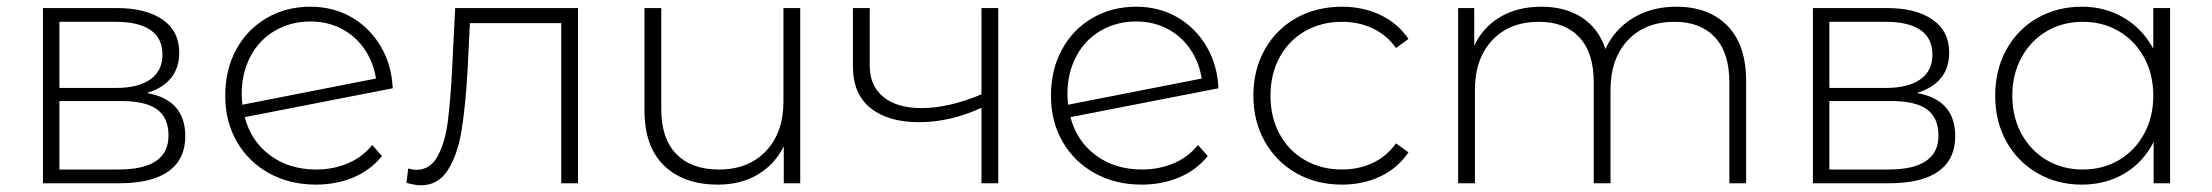

<svg xmlns="http://www.w3.org/2000/svg" viewBox="-20 -546 6590 572"><path d="M532 -140C532 -212.7 493.7 -255.7 417 -269C447.7 -277.7 471.5 -292.2 488.5 -312.5C505.5 -332.8 514 -358.3 514 -389C514 -431.7 497.5 -464.5 464.5 -487.5C431.5 -510.5 386 -522 328 -522H108V0H334C400 0 449.5 -12 482.5 -36C515.5 -60 532 -94.7 532 -140ZM157 -284V-481H325C370.3 -481 404.8 -472.8 428.5 -456.5C452.2 -440.2 464 -415.7 464 -383C464 -351 452 -326.5 428 -309.5C404 -292.5 369.7 -284 325 -284ZM482 -142C482 -74.7 432.3 -41 333 -41H157V-245H341C389.7 -245 425.3 -236.7 448 -220C470.7 -203.3 482 -177.3 482 -142Z M1016.5 -59.5C987.5 -47.2 956 -41 922 -41C868.7 -41 823 -55 785 -83C747 -111 721.7 -149 709 -197L1150 -283C1148 -329 1136.2 -370.5 1114.5 -407.5C1092.8 -444.5 1063.8 -473.5 1027.5 -494.5C991.2 -515.5 950.3 -526 905 -526C856.3 -526 812.7 -514.7 774 -492C735.3 -469.3 705.2 -438 683.5 -398C661.8 -358 651 -312.3 651 -261C651 -209.7 662.5 -164 685.5 -124C708.5 -84 740.5 -52.7 781.5 -30C822.5 -7.3 869 4 921 4C961.7 4 999 -3.2 1033 -17.5C1067 -31.8 1095.3 -53 1118 -81L1089 -114C1069.7 -90 1045.5 -71.8 1016.5 -59.5ZM799 -454.5C830.3 -472.8 865.7 -482 905 -482C939.7 -482 971 -474.5 999 -459.5C1027 -444.5 1049.7 -424 1067 -398C1084.3 -372 1095.3 -343.3 1100 -312L702 -234C700.7 -247.3 700 -257.7 700 -265C700 -307 708.7 -344.5 726 -377.5C743.3 -410.5 767.7 -436.2 799 -454.5Z M1702 -522H1336L1327 -342C1323.7 -276.7 1319.3 -223.7 1314 -183C1308.7 -142.3 1298.7 -108.3 1284 -81C1269.3 -53.7 1248 -40 1220 -40C1214.7 -40 1206.7 -41.3 1196 -44L1191 -1C1209.7 3.7 1224 6 1234 6C1268 6 1294.7 -9 1314 -39C1333.3 -69 1347 -108.3 1355 -157C1363 -205.7 1369 -266 1373 -338L1380 -477H1652V0H1702Z M2364 -522H2314V-244C2314 -182 2296.7 -132.7 2262 -96C2227.3 -59.3 2180.7 -41 2122 -41C2067.3 -41 2025 -56.3 1995 -87C1965 -117.7 1950 -162.3 1950 -221V-522H1900V-217C1900 -145 1919.5 -90.2 1958.5 -52.5C1997.5 -14.8 2051 4 2119 4C2164.3 4 2203.8 -6 2237.5 -26C2271.2 -46 2297 -74 2315 -110V0H2364Z M2954 -522H2904V-265C2839.3 -237.7 2779.7 -224 2725 -224C2677 -224 2639.3 -235 2612 -257C2584.7 -279 2571 -310.3 2571 -351V-522H2521V-348C2521 -293.3 2538.5 -252 2573.5 -224C2608.5 -196 2656.7 -182 2718 -182C2780 -182 2842 -196.3 2904 -225V0H2954Z M3476.5 -59.5C3447.5 -47.2 3416 -41 3382 -41C3328.7 -41 3283 -55 3245 -83C3207 -111 3181.7 -149 3169 -197L3610 -283C3608 -329 3596.2 -370.5 3574.5 -407.5C3552.8 -444.5 3523.8 -473.5 3487.5 -494.5C3451.2 -515.5 3410.3 -526 3365 -526C3316.3 -526 3272.7 -514.7 3234 -492C3195.3 -469.3 3165.2 -438 3143.5 -398C3121.8 -358 3111 -312.3 3111 -261C3111 -209.7 3122.5 -164 3145.5 -124C3168.5 -84 3200.5 -52.7 3241.5 -30C3282.5 -7.3 3329 4 3381 4C3421.7 4 3459 -3.2 3493 -17.5C3527 -31.8 3555.3 -53 3578 -81L3549 -114C3529.7 -90 3505.5 -71.8 3476.5 -59.5ZM3259 -454.5C3290.3 -472.8 3325.7 -482 3365 -482C3399.7 -482 3431 -474.5 3459 -459.5C3487 -444.5 3509.7 -424 3527 -398C3544.3 -372 3555.3 -343.3 3560 -312L3162 -234C3160.7 -247.3 3160 -257.7 3160 -265C3160 -307 3168.7 -344.5 3186 -377.5C3203.3 -410.5 3227.7 -436.2 3259 -454.5Z M3842 -30C3882 -7.3 3927.3 4 3978 4C4020 4 4058.2 -4.2 4092.5 -20.5C4126.8 -36.8 4154.7 -60.7 4176 -92L4139 -119C4120.3 -93 4097.2 -73.5 4069.5 -60.5C4041.8 -47.5 4011.3 -41 3978 -41C3937.3 -41 3900.8 -50.2 3868.5 -68.5C3836.2 -86.8 3810.8 -112.7 3792.5 -146C3774.2 -179.3 3765 -217.7 3765 -261C3765 -304.3 3774.2 -342.7 3792.5 -376C3810.8 -409.3 3836.2 -435.2 3868.5 -453.5C3900.8 -471.8 3937.3 -481 3978 -481C4011.3 -481 4041.8 -474.5 4069.5 -461.5C4097.2 -448.5 4120.3 -429 4139 -403L4176 -430C4154.7 -461.3 4126.8 -485.2 4092.5 -501.5C4058.2 -517.8 4020 -526 3978 -526C3927.3 -526 3882 -514.8 3842 -492.5C3802 -470.2 3770.7 -438.8 3748 -398.5C3725.3 -358.2 3714 -312.3 3714 -261C3714 -210.3 3725.3 -164.8 3748 -124.5C3770.7 -84.2 3802 -52.7 3842 -30Z M5126.5 -469C5089.5 -507 5038.7 -526 4974 -526C4924.7 -526 4881.5 -514.7 4844.5 -492C4807.5 -469.3 4780.3 -438.7 4763 -400C4749 -441.3 4725.5 -472.7 4692.5 -494C4659.5 -515.3 4619.3 -526 4572 -526C4524.7 -526 4483.8 -515.8 4449.5 -495.5C4415.2 -475.2 4389.3 -446.7 4372 -410V-522H4324V0H4374V-278C4374 -340 4391.2 -389.3 4425.5 -426C4459.8 -462.7 4506.3 -481 4565 -481C4616.3 -481 4656.3 -465.7 4685 -435C4713.7 -404.3 4728 -359.7 4728 -301V0H4778V-278C4778 -340 4795.2 -389.3 4829.5 -426C4863.8 -462.7 4910.3 -481 4969 -481C5020.3 -481 5060.3 -465.7 5089 -435C5117.7 -404.3 5132 -359.7 5132 -301V0H5182V-305C5182 -376.3 5163.5 -431 5126.5 -469Z M5805 -140C5805 -212.7 5766.7 -255.7 5690 -269C5720.7 -277.7 5744.5 -292.2 5761.5 -312.5C5778.5 -332.8 5787 -358.3 5787 -389C5787 -431.7 5770.5 -464.5 5737.5 -487.5C5704.5 -510.5 5659 -522 5601 -522H5381V0H5607C5673 0 5722.5 -12 5755.5 -36C5788.5 -60 5805 -94.7 5805 -140ZM5430 -284V-481H5598C5643.3 -481 5677.8 -472.8 5701.5 -456.5C5725.2 -440.2 5737 -415.7 5737 -383C5737 -351 5725 -326.5 5701 -309.5C5677 -292.5 5642.7 -284 5598 -284ZM5755 -142C5755 -74.7 5705.3 -41 5606 -41H5430V-245H5614C5662.7 -245 5698.3 -236.7 5721 -220C5743.7 -203.3 5755 -177.3 5755 -142Z M6445 -522H6395V-401C6373.7 -440.3 6344.5 -471 6307.5 -493C6270.5 -515 6228.7 -526 6182 -526C6133.3 -526 6089.3 -514.8 6050 -492.5C6010.7 -470.2 5979.8 -438.8 5957.5 -398.5C5935.2 -358.2 5924 -312.3 5924 -261C5924 -209.7 5935.2 -164 5957.5 -124C5979.8 -84 6010.7 -52.7 6050 -30C6089.3 -7.3 6133.3 4 6182 4C6229.3 4 6271.7 -7 6309 -29C6346.3 -51 6375.3 -82.3 6396 -123V0H6445ZM6292.5 -69C6260.8 -50.3 6225 -41 6185 -41C6145 -41 6109.2 -50.3 6077.5 -69C6045.8 -87.7 6020.8 -113.7 6002.5 -147C5984.2 -180.3 5975 -218.3 5975 -261C5975 -303.7 5984.2 -341.7 6002.5 -375C6020.8 -408.3 6045.8 -434.3 6077.5 -453C6109.2 -471.7 6145 -481 6185 -481C6225 -481 6260.8 -471.7 6292.5 -453C6324.2 -434.3 6349.2 -408.3 6367.5 -375C6385.8 -341.7 6395 -303.7 6395 -261C6395 -218.3 6385.8 -180.3 6367.5 -147C6349.2 -113.7 6324.2 -87.7 6292.5 -69Z"/></svg>

Font: Montserrat Custom ExtraLight
Style: Regular
Weight: 300
Designer: Julieta Ulanovsky
Foundry: Julieta Ulanovsky
Version: Version 7.200